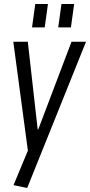

<svg xmlns="http://www.w3.org/2000/svg" viewBox="-20 -747 447 953"><path d="M47 172 130 -27 121 20 46 -540H118L167 -105H170L335 -540H407L115 186ZM218 -727 202 -611H139L155 -727ZM348 -727 332 -611H269L285 -727Z"/></svg>

Font: Pathway Extreme Condensed Light
Style: Italic
Weight: 300
Width: 3
Italic angle: -8°
Version: Version 1.001;gftools[0.9.26]